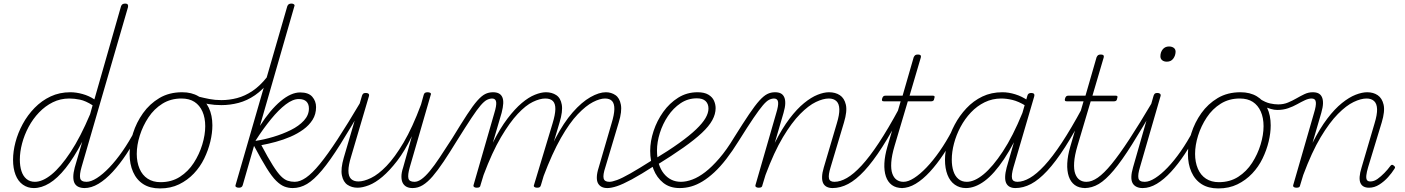

<svg xmlns="http://www.w3.org/2000/svg" viewBox="-20 -1035 7860 1074"><path d="M169 17Q135 17 108 -2Q81 -21 67 -57Q53 -93 53 -141Q53 -188 66.5 -239.5Q80 -291 107 -341Q134 -391 173.5 -431.5Q213 -472 263 -495.5Q313 -519 374 -519Q406 -519 442 -509Q478 -499 508 -479L657 -1000Q660 -1008 665.5 -1011.5Q671 -1015 681 -1015Q691 -1015 694.5 -1009.5Q698 -1004 696 -995L436 -100Q424 -58 428.5 -38Q433 -18 464 -18Q472 -18 475 -12.5Q478 -7 477 -0.5Q476 6 470 11.5Q464 17 455 17Q434 17 419.5 10.5Q405 4 397.5 -9.5Q390 -23 390 -45.5Q390 -68 398 -98L440 -242Q393 -152 347 -94.5Q301 -37 256.5 -10Q212 17 169 17ZM175 -18Q218 -18 268.5 -59Q319 -100 374.5 -184Q430 -268 484 -396L498 -446Q459 -471 427.5 -477.5Q396 -484 368 -484Q318 -484 275.5 -463Q233 -442 198.5 -406Q164 -370 140 -325Q116 -280 103.5 -232.5Q91 -185 91 -142Q91 -106 100 -78Q109 -50 128 -34Q147 -18 175 -18Z M452 17Q443 17 439.5 11.5Q436 6 437.5 -0.5Q439 -7 445.5 -12.5Q452 -18 464 -18Q489 -18 522 -39Q555 -60 591.5 -98Q628 -136 665 -189Q702 -242 735 -305Q738 -312 744 -312Q750 -312 754.5 -307Q759 -302 756 -295Q725 -230 687.5 -173.5Q650 -117 610.5 -74Q571 -31 531 -7Q491 17 452 17Z M875 19Q819 19 781.5 -5Q744 -29 724.5 -73Q705 -117 705 -173Q705 -229 724 -289.5Q743 -350 780 -402Q817 -454 871.5 -486.5Q926 -519 999 -519Q1052 -519 1090 -496.5Q1128 -474 1148 -432Q1168 -390 1168 -334Q1168 -291 1156.5 -243Q1145 -195 1122.5 -148.5Q1100 -102 1064.5 -64.5Q1029 -27 982 -4Q935 19 875 19ZM878 -16Q940 -16 986.5 -46Q1033 -76 1064 -124Q1095 -172 1111.5 -226.5Q1128 -281 1128 -329Q1128 -376 1112.5 -411Q1097 -446 1068 -465Q1039 -484 995 -484Q935 -484 888.5 -455Q842 -426 810.5 -378.5Q779 -331 762 -277Q745 -223 745 -174Q745 -128 760.5 -91.5Q776 -55 806 -35.5Q836 -16 878 -16Z M1218 -447Q1180 -447 1145.5 -453Q1111 -459 1081 -469Q1074 -471 1072 -476Q1070 -481 1072 -486Q1074 -491 1078.5 -494Q1083 -497 1089 -495Q1121 -487 1152 -481Q1183 -475 1218 -475Q1263 -475 1306.5 -486.5Q1350 -498 1392 -526Q1434 -554 1473 -603Q1479 -611 1486 -609Q1493 -607 1495.5 -600.5Q1498 -594 1491 -586Q1451 -533 1406.5 -502.5Q1362 -472 1314.5 -459.5Q1267 -447 1218 -447Z M1618 17Q1593 17 1571 8.5Q1549 0 1525 -23.5Q1501 -47 1471.5 -94.5Q1442 -142 1401 -219L1338 0Q1336 8 1330.5 11.5Q1325 15 1317 15Q1306 15 1300.5 11Q1295 7 1298 -1L1587 -1000Q1590 -1008 1595.5 -1011.5Q1601 -1015 1610 -1015Q1616 -1015 1620.5 -1013Q1625 -1011 1627 -1007.5Q1629 -1004 1626 -998L1434 -331Q1491 -420 1549.5 -469Q1608 -518 1659 -518Q1706 -518 1727 -493.5Q1748 -469 1748 -436Q1748 -396 1728.5 -365Q1709 -334 1676.5 -310.5Q1644 -287 1604.5 -270Q1565 -253 1522.5 -241.5Q1480 -230 1442 -223Q1479 -153 1505.5 -111Q1532 -69 1551.5 -49.5Q1571 -30 1589.5 -24Q1608 -18 1628 -18Q1634 -18 1637 -12.5Q1640 -7 1638.5 -0.5Q1637 6 1632.5 11.5Q1628 17 1618 17ZM1410 -247Q1457 -254 1509 -269.5Q1561 -285 1606.5 -307.5Q1652 -330 1680 -360.5Q1708 -391 1708 -428Q1708 -453 1694 -467Q1680 -481 1651 -481Q1618 -481 1578.5 -451Q1539 -421 1496 -368.5Q1453 -316 1410 -249Z M1617 17Q1608 17 1604.5 11.5Q1601 6 1602.5 -0.5Q1604 -7 1610.5 -12.5Q1617 -18 1629 -18Q1658 -18 1692 -41.5Q1726 -65 1769 -117.5Q1812 -170 1868 -255.5Q1924 -341 1998 -466Q2002 -475 2009 -474.5Q2016 -474 2020 -468Q2024 -462 2019 -454Q1941 -319 1883.5 -227.5Q1826 -136 1781 -82.5Q1736 -29 1697.5 -6Q1659 17 1617 17Z M1980 15Q1948 15 1924 -1Q1900 -17 1892.5 -54Q1885 -91 1903 -153L2005 -500Q2008 -508 2012 -511.5Q2016 -515 2027 -515Q2036 -515 2041 -511Q2046 -507 2044 -498L1944 -159Q1929 -111 1929 -80Q1929 -49 1943.5 -34.5Q1958 -20 1985 -20Q2015 -20 2055.5 -39.5Q2096 -59 2142 -106.5Q2188 -154 2237.5 -237.5Q2287 -321 2335 -450L2350 -504Q2352 -512 2357 -515.5Q2362 -519 2372 -519Q2381 -519 2387 -515.5Q2393 -512 2389 -503L2272 -99Q2260 -57 2264.5 -37.5Q2269 -18 2298 -18Q2306 -18 2309.5 -12.5Q2313 -7 2311.5 -0.5Q2310 6 2304 11.5Q2298 17 2288 17Q2269 17 2255.5 10.5Q2242 4 2234 -9.5Q2226 -23 2225.5 -45.5Q2225 -68 2235 -98L2284 -273Q2244 -190 2201.5 -135Q2159 -80 2119.5 -46.5Q2080 -13 2044 1Q2008 15 1980 15Z M2288 17Q2279 17 2274.5 11.5Q2270 6 2272 -0.5Q2274 -7 2280.5 -12.5Q2287 -18 2299 -18Q2317 -18 2338 -33Q2359 -48 2384 -78Q2409 -108 2439.5 -154Q2470 -200 2510 -262Q2560 -344 2593 -394.5Q2626 -445 2650 -472Q2674 -499 2694 -509Q2714 -519 2738 -519Q2749 -519 2750.5 -513.5Q2752 -508 2749 -501.5Q2746 -495 2741.5 -489.5Q2737 -484 2735 -484Q2719 -484 2704 -476.5Q2689 -469 2669 -446Q2649 -423 2617.5 -375.5Q2586 -328 2536 -248Q2495 -181 2461.5 -131Q2428 -81 2400 -48.5Q2372 -16 2345 0.5Q2318 17 2288 17Z M2647 15Q2637 15 2632 11Q2627 7 2629 0L2745 -402Q2758 -444 2755.5 -464Q2753 -484 2732 -484Q2725 -484 2722 -489.5Q2719 -495 2720 -501.5Q2721 -508 2726 -513.5Q2731 -519 2738 -519Q2757 -519 2770 -512.5Q2783 -506 2789.5 -492Q2796 -478 2795 -456.5Q2794 -435 2786 -404L2737 -237Q2777 -317 2818.5 -371.5Q2860 -426 2898.5 -458.5Q2937 -491 2972 -505Q3007 -519 3034 -519Q3067 -519 3091.5 -503Q3116 -487 3122.5 -449.5Q3129 -412 3110 -350L3006 0Q3004 8 2999.5 11.5Q2995 15 2984 15Q2975 15 2969.5 11Q2964 7 2967 0L3071 -345Q3086 -394 3086.5 -424.5Q3087 -455 3073 -469.5Q3059 -484 3030 -484Q3000 -484 2960.5 -465Q2921 -446 2876 -398Q2831 -350 2782 -267Q2733 -184 2685 -56L2668 0Q2667 8 2662.5 11.5Q2658 15 2647 15ZM3378 17Q3359 17 3346 10.5Q3333 4 3325.5 -9Q3318 -22 3318.5 -44.5Q3319 -67 3329 -98L3401 -345Q3416 -394 3416.5 -424.5Q3417 -455 3404 -469.5Q3391 -484 3364 -484Q3336 -484 3297 -464Q3258 -444 3212 -396Q3166 -348 3117.5 -263Q3069 -178 3020 -48H3005Q3040 -171 3086.5 -260Q3133 -349 3183.5 -406.5Q3234 -464 3282.5 -491.5Q3331 -519 3369 -519Q3399 -519 3422.5 -503Q3446 -487 3453 -449.5Q3460 -412 3441 -350L3366 -99Q3352 -57 3356.5 -37.5Q3361 -18 3388 -18Q3396 -18 3398 -12.5Q3400 -7 3398 -0.5Q3396 6 3391 11.5Q3386 17 3378 17Z M3377 17Q3368 17 3364.5 11.5Q3361 6 3362.5 -0.5Q3364 -7 3370.5 -12.5Q3377 -18 3389 -18Q3404 -18 3431.5 -28Q3459 -38 3506.5 -65Q3554 -92 3628 -139Q3634 -143 3639.5 -140.5Q3645 -138 3648 -132Q3651 -126 3649.5 -119Q3648 -112 3641 -108Q3565 -59 3514 -31.5Q3463 -4 3431 6.5Q3399 17 3377 17Z M3635 -141Q3721 -193 3779.5 -235Q3838 -277 3874 -311.5Q3910 -346 3926.5 -374.5Q3943 -403 3943 -428Q3943 -454 3927 -469.5Q3911 -485 3878 -485Q3828 -485 3787 -457.5Q3746 -430 3716.5 -386Q3687 -342 3671 -291Q3655 -240 3655 -193Q3655 -152 3665 -119.5Q3675 -87 3693 -64.5Q3711 -42 3735 -30Q3759 -18 3789 -18Q3796 -18 3798.5 -12.5Q3801 -7 3799 -0.5Q3797 6 3792.5 11.5Q3788 17 3782 17Q3727 17 3690.5 -12Q3654 -41 3635.5 -88Q3617 -135 3617 -191Q3617 -245 3636 -302.5Q3655 -360 3690 -409Q3725 -458 3773.5 -488.5Q3822 -519 3882 -519Q3920 -519 3942.5 -505.5Q3965 -492 3974 -471.5Q3983 -451 3983 -430Q3983 -397 3964.5 -363Q3946 -329 3906 -291.5Q3866 -254 3803 -209.5Q3740 -165 3651 -110Z M3782 17Q3773 17 3768.5 11.5Q3764 6 3764.5 -0.5Q3765 -7 3771.5 -12.5Q3778 -18 3789 -18Q3819 -18 3853.5 -31Q3888 -44 3925 -72.5Q3962 -101 4003.5 -149Q4045 -197 4087 -267Q4137 -347 4170.5 -396.5Q4204 -446 4228 -472.5Q4252 -499 4272 -509Q4292 -519 4315 -519Q4326 -519 4327.5 -513.5Q4329 -508 4326 -501.5Q4323 -495 4318.5 -489.5Q4314 -484 4312 -484Q4296 -484 4281.5 -476.5Q4267 -469 4247 -445.5Q4227 -422 4195 -375Q4163 -328 4113 -248Q4077 -190 4043 -146Q4009 -102 3975.5 -71Q3942 -40 3910 -20.5Q3878 -1 3846.5 8Q3815 17 3782 17Z M4638 17Q4619 17 4605.5 10.5Q4592 4 4585 -9.5Q4578 -23 4578.5 -45.5Q4579 -68 4588 -98L4661 -345Q4676 -394 4675 -424.5Q4674 -455 4658.5 -469.5Q4643 -484 4616 -484Q4585 -484 4544 -464.5Q4503 -445 4456 -397.5Q4409 -350 4359.5 -267.5Q4310 -185 4262 -56L4245 0Q4244 8 4239.5 11.5Q4235 15 4224 15Q4214 15 4209 11Q4204 7 4206 0L4322 -402Q4335 -444 4332.5 -464Q4330 -484 4309 -484Q4301 -484 4296.5 -489.5Q4292 -495 4293.5 -501.5Q4295 -508 4301 -513.5Q4307 -519 4315 -519Q4335 -519 4347.5 -512.5Q4360 -506 4366.5 -492Q4373 -478 4372.5 -456.5Q4372 -435 4363 -404L4314 -236Q4355 -317 4396.5 -371.5Q4438 -426 4478 -458.5Q4518 -491 4553.5 -505Q4589 -519 4617 -519Q4653 -519 4678 -502.5Q4703 -486 4711.5 -449.5Q4720 -413 4701 -350L4626 -99Q4613 -57 4617 -37.5Q4621 -18 4647 -18Q4655 -18 4658.5 -12.5Q4662 -7 4661 -0.5Q4660 6 4654 11.5Q4648 17 4638 17Z M4636 17Q4627 17 4623.5 11.5Q4620 6 4621.5 -0.5Q4623 -7 4629.5 -12.5Q4636 -18 4648 -18Q4680 -18 4717.5 -39.5Q4755 -61 4799.5 -109Q4844 -157 4896.5 -236.5Q4949 -316 5011 -431Q5016 -439 5022.5 -439Q5029 -439 5032 -432.5Q5035 -426 5030 -416Q4968 -295 4915 -212.5Q4862 -130 4815 -79.5Q4768 -29 4724.5 -6Q4681 17 4636 17Z M5029 17Q4992 17 4969 0Q4946 -17 4935.5 -48Q4925 -79 4927 -121.5Q4929 -164 4944 -215L5018 -468H4926Q4916 -468 4914 -472.5Q4912 -477 4915 -485Q4917 -492 4921 -496Q4925 -500 4935 -500H5029L5091 -715Q5095 -723 5099.5 -726.5Q5104 -730 5115 -730Q5125 -730 5129 -726Q5133 -722 5131 -714L5068 -500H5196Q5206 -500 5207.5 -496Q5209 -492 5206 -484Q5205 -475 5200.5 -471.5Q5196 -468 5186 -468H5058L4984 -219Q4968 -165 4965.5 -126Q4963 -87 4971.5 -63.5Q4980 -40 4996 -29Q5012 -18 5033 -18Q5041 -18 5045 -12.5Q5049 -7 5049 -0.5Q5049 6 5044 11.5Q5039 17 5029 17Z M5023 17Q5014 17 5010.5 11.5Q5007 6 5008.5 -0.5Q5010 -7 5016.5 -12.5Q5023 -18 5035 -18Q5060 -18 5093 -39Q5126 -60 5162.5 -98Q5199 -136 5236 -189Q5273 -242 5306 -305Q5309 -312 5315 -312Q5321 -312 5325.5 -307Q5330 -302 5327 -295Q5296 -230 5258.5 -173.5Q5221 -117 5181.5 -74Q5142 -31 5102 -7Q5062 17 5023 17Z M5383 17Q5348 17 5321 -2Q5294 -21 5280 -57Q5266 -93 5266 -141Q5266 -186 5280 -237Q5294 -288 5320.5 -338Q5347 -388 5386 -429.5Q5425 -471 5475 -495Q5525 -519 5587 -519Q5622 -519 5659 -507.5Q5696 -496 5728 -474L5718 -443Q5677 -468 5643.5 -476Q5610 -484 5581 -484Q5531 -484 5488 -463Q5445 -442 5411 -406Q5377 -370 5353 -325Q5329 -280 5316.5 -232.5Q5304 -185 5304 -142Q5304 -106 5313 -78Q5322 -50 5341 -34Q5360 -18 5388 -18Q5431 -18 5482 -60Q5533 -102 5589.5 -187.5Q5646 -273 5699 -403L5710 -362Q5653 -230 5597 -146Q5541 -62 5487.5 -22.5Q5434 17 5383 17ZM5660 17Q5642 17 5629 10.5Q5616 4 5609 -9.5Q5602 -23 5602.5 -45.5Q5603 -68 5611 -98L5727 -500Q5729 -508 5734.5 -511.5Q5740 -515 5749 -515Q5760 -515 5764 -509.5Q5768 -504 5765 -495L5649 -99Q5637 -57 5641 -37.5Q5645 -18 5671 -18Q5679 -18 5682 -12.5Q5685 -7 5684 -0.5Q5683 6 5676.5 11.5Q5670 17 5660 17Z M5659 17Q5650 17 5646.5 11.5Q5643 6 5644.5 -0.5Q5646 -7 5652.5 -12.5Q5659 -18 5671 -18Q5703 -18 5740.5 -39.5Q5778 -61 5822.5 -109Q5867 -157 5919.5 -236.5Q5972 -316 6034 -431Q6039 -439 6045.5 -439Q6052 -439 6055 -432.5Q6058 -426 6053 -416Q5991 -295 5938 -212.5Q5885 -130 5838 -79.5Q5791 -29 5747.5 -6Q5704 17 5659 17Z M6052 17Q6015 17 5992 0Q5969 -17 5958.5 -48Q5948 -79 5950 -121.5Q5952 -164 5967 -215L6041 -468H5949Q5939 -468 5937 -472.5Q5935 -477 5938 -485Q5940 -492 5944 -496Q5948 -500 5958 -500H6052L6114 -715Q6118 -723 6122.5 -726.5Q6127 -730 6138 -730Q6148 -730 6152 -726Q6156 -722 6154 -714L6091 -500H6219Q6229 -500 6230.5 -496Q6232 -492 6229 -484Q6228 -475 6223.5 -471.5Q6219 -468 6209 -468H6081L6007 -219Q5991 -165 5988.5 -126Q5986 -87 5994.5 -63.5Q6003 -40 6019 -29Q6035 -18 6056 -18Q6064 -18 6068 -12.5Q6072 -7 6072 -0.5Q6072 6 6067 11.5Q6062 17 6052 17Z M6046 17Q6037 17 6033.5 11.5Q6030 6 6031.5 -0.5Q6033 -7 6039.5 -12.5Q6046 -18 6058 -18Q6087 -18 6121 -41.5Q6155 -65 6198 -117.5Q6241 -170 6297 -255.5Q6353 -341 6427 -466Q6431 -475 6438 -474.5Q6445 -474 6449 -468Q6453 -462 6448 -454Q6370 -319 6312.5 -227.5Q6255 -136 6210 -82.5Q6165 -29 6126.5 -6Q6088 17 6046 17Z M6371 17Q6352 17 6337.5 10Q6323 3 6315.5 -10.5Q6308 -24 6308.5 -46Q6309 -68 6318 -99L6433 -500Q6436 -508 6440 -511.5Q6444 -515 6454 -515Q6464 -515 6469 -510.5Q6474 -506 6472 -498L6357 -101Q6344 -59 6348 -38.5Q6352 -18 6382 -18Q6391 -18 6394.5 -12.5Q6398 -7 6395.5 -0.5Q6393 6 6387 11.5Q6381 17 6371 17ZM6507 -690Q6491 -690 6481 -698Q6471 -706 6471 -720Q6471 -743 6484 -759Q6497 -775 6519 -775Q6535 -775 6545.5 -767.5Q6556 -760 6556 -745Q6555 -723 6542.5 -706.5Q6530 -690 6507 -690Z M6372 17Q6363 17 6359.5 11.5Q6356 6 6357.5 -0.5Q6359 -7 6365.5 -12.5Q6372 -18 6384 -18Q6409 -18 6442 -39Q6475 -60 6511.5 -98Q6548 -136 6585 -189Q6622 -242 6655 -305Q6658 -312 6664 -312Q6670 -312 6674.5 -307Q6679 -302 6676 -295Q6645 -230 6607.5 -173.5Q6570 -117 6530.5 -74Q6491 -31 6451 -7Q6411 17 6372 17Z M6795 19Q6739 19 6701.5 -5Q6664 -29 6644.5 -73Q6625 -117 6625 -173Q6625 -229 6644 -289.5Q6663 -350 6700 -402Q6737 -454 6791.5 -486.5Q6846 -519 6919 -519Q6972 -519 7010 -496.5Q7048 -474 7068 -432Q7088 -390 7088 -334Q7088 -291 7076.5 -243Q7065 -195 7042.5 -148.5Q7020 -102 6984.5 -64.5Q6949 -27 6902 -4Q6855 19 6795 19ZM6798 -16Q6860 -16 6906.5 -46Q6953 -76 6984 -124Q7015 -172 7031.5 -226.5Q7048 -281 7048 -329Q7048 -376 7032.5 -411Q7017 -446 6988 -465Q6959 -484 6915 -484Q6855 -484 6808.5 -455Q6762 -426 6730.5 -378.5Q6699 -331 6682 -277Q6665 -223 6665 -174Q6665 -128 6680.5 -91.5Q6696 -55 6726 -35.5Q6756 -16 6798 -16Z M7125 -420Q7108 -420 7089 -425.5Q7070 -431 7051.5 -439.5Q7033 -448 7017 -459Q7010 -466 7007.5 -472Q7005 -478 7007 -482Q7009 -486 7015 -486.5Q7021 -487 7029 -481Q7059 -462 7084 -456.5Q7109 -451 7130 -451Q7160 -451 7185 -461.5Q7210 -472 7232.5 -485Q7255 -498 7277 -508.5Q7299 -519 7323 -519Q7331 -519 7334.5 -513.5Q7338 -508 7337 -501.5Q7336 -495 7330.5 -489.5Q7325 -484 7317 -484Q7300 -484 7279.5 -474.5Q7259 -465 7236 -452Q7213 -439 7185.5 -429.5Q7158 -420 7125 -420Z M7232 15Q7222 15 7217 11Q7212 7 7214 0L7330 -402Q7343 -444 7340.5 -464Q7338 -484 7317 -484Q7308 -484 7304 -489.5Q7300 -495 7301.5 -501.5Q7303 -508 7309 -513.5Q7315 -519 7323 -519Q7343 -519 7355.5 -512.5Q7368 -506 7374.5 -492Q7381 -478 7380.5 -456.5Q7380 -435 7371 -404L7322 -236Q7363 -317 7404.5 -371.5Q7446 -426 7486.5 -458.5Q7527 -491 7563 -505Q7599 -519 7628 -519Q7662 -519 7686.5 -502.5Q7711 -486 7719.5 -449.5Q7728 -413 7709 -350L7633 -100Q7625 -73 7623 -55Q7621 -37 7626 -28.5Q7631 -20 7645 -20Q7666 -20 7685.5 -34Q7705 -48 7724 -67.5Q7743 -87 7756 -105Q7761 -112 7765.5 -113Q7770 -114 7776 -109Q7784 -103 7783.5 -98.5Q7783 -94 7779 -89Q7766 -68 7744.5 -44Q7723 -20 7695.5 -2.5Q7668 15 7638 15Q7620 15 7608 8.5Q7596 2 7590 -11.5Q7584 -25 7585.5 -46.5Q7587 -68 7596 -97L7669 -345Q7684 -394 7683 -424.5Q7682 -455 7666.5 -469.5Q7651 -484 7624 -484Q7593 -484 7552 -464.5Q7511 -445 7464 -397.5Q7417 -350 7367.5 -267.5Q7318 -185 7270 -56L7253 0Q7252 8 7247.5 11.5Q7243 15 7232 15Z"/></svg>

Font: Playwrite AU QLD Thin
Style: Regular
Weight: 250
Designer: Veronika Burian, José Scaglione
Foundry: TypeTogether
Version: Version 1.002